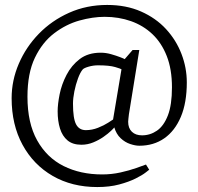

<svg xmlns="http://www.w3.org/2000/svg" viewBox="-20 -649 802 776"><path d="M373 107Q271 107 193 62Q115 17 71 -64Q27 -145 27 -252Q27 -324 56 -391.5Q85 -459 137 -512.5Q189 -566 259.5 -597.5Q330 -629 413 -629Q490 -629 550 -602.5Q610 -576 651 -531.5Q692 -487 713.5 -431Q735 -375 735 -316Q735 -234 711 -177Q687 -120 644 -90Q601 -60 543 -60Q527 -60 506 -67Q485 -74 467.5 -90.5Q450 -107 442 -134Q440 -131 428.5 -120Q417 -109 398.5 -96Q380 -83 357 -73.5Q334 -64 309 -64Q274 -64 253 -81.5Q232 -99 222.5 -129.5Q213 -160 213 -199Q213 -228 221 -268Q229 -308 249 -346.5Q269 -385 302.5 -410.5Q336 -436 387 -436Q408 -436 429 -430Q450 -424 465.5 -418Q481 -412 484 -410L516 -447H543L501 -187Q500 -178 499 -169.5Q498 -161 498 -157Q498 -131 513 -116.5Q528 -102 554 -102Q587 -102 614.5 -121Q642 -140 658.5 -182.5Q675 -225 675 -296Q675 -369 654 -422.5Q633 -476 596 -511Q559 -546 509.5 -563.5Q460 -581 403 -581Q355 -581 301 -566Q247 -551 199 -514.5Q151 -478 121 -415.5Q91 -353 91 -258Q91 -152 130 -82Q169 -12 237 22Q305 56 393 56Q431 56 467 48Q503 40 531 30Q559 20 570 16L583 37Q583 37 569 48Q555 59 528 72.5Q501 86 462 96.5Q423 107 373 107ZM327 -123Q352 -123 376 -132.5Q400 -142 417 -153Q434 -164 437 -166L471 -369Q469 -371 445.5 -378Q422 -385 376 -385Q357 -385 338 -379.5Q319 -374 314 -368Q304 -356 295 -331.5Q286 -307 280.5 -279.5Q275 -252 275 -230Q275 -170 287.5 -146.5Q300 -123 327 -123Z"/></svg>

Font: Faustina Light
Style: Regular
Weight: 300
Designer: Alfonso Garcia
Foundry: http://www.omnibus-type.com
Version: Version 1.200